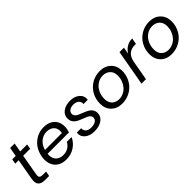

<svg xmlns="http://www.w3.org/2000/svg" viewBox="188 -1729 2780 2780"><g transform="rotate(-45 1578.5 -338.5)"><path d="M71.8 -149.9 128.9 -473.1H59.1L71.8 -547.9H143.1L167 -686H258.8L234.9 -547.9H377L363.8 -473.1H221.2L164.1 -149.9Q156.7 -109.4 170.9 -93.3Q185.1 -77.1 227.1 -77.1H293.9L279.8 0H198.2Q122.6 0 90.3 -35.2Q58.1 -70.3 71.8 -149.9Z M708 -480Q662.6 -480 621.6 -460.4Q580.6 -440.9 549.1 -401.6Q517.6 -362.3 503.9 -309.1H850.6Q857.9 -350.1 850.1 -382.8Q842.3 -415.5 822.3 -436.5Q802.2 -457.5 772.9 -468.8Q743.7 -480 708 -480ZM908.7 -168.9Q872.6 -89.8 798.3 -40.5Q724.1 8.8 626 8.8Q567.9 8.8 521.2 -11Q474.6 -30.8 445.1 -67.9Q415.5 -105 403.8 -157.5Q392.1 -210 403.8 -274.9Q426.8 -403.3 515.4 -480.2Q604 -557.1 724.6 -557.1Q802.7 -557.1 857.2 -522.9Q911.6 -488.8 933.6 -429.7Q955.6 -370.6 942.9 -296.9Q939.5 -275.4 929.7 -243.2H491.7Q481.4 -161.6 523.7 -114.7Q565.9 -67.9 639.6 -67.9Q699.2 -67.9 743.2 -95.2Q787.1 -122.6 810.5 -168.9Z M1422.4 -148.9Q1422.4 -76.7 1360.6 -33.9Q1298.8 8.8 1202.6 8.8Q1110.8 8.8 1054.7 -38.1Q998.5 -85 1007.3 -161.1H1096.2Q1092.3 -118.2 1122.1 -91.1Q1151.9 -64 1207.5 -64Q1263.2 -64 1297.9 -85.4Q1332.5 -106.9 1332.5 -146Q1332.5 -168.5 1317.1 -185.5Q1301.8 -202.6 1277.3 -214.1Q1252.9 -225.6 1223.4 -236.3Q1193.8 -247.1 1164.3 -260.3Q1134.8 -273.4 1110.4 -290.5Q1085.9 -307.6 1070.6 -335.4Q1055.2 -363.3 1055.2 -399.9Q1055.2 -470.2 1113.5 -513.7Q1171.9 -557.1 1264.2 -557.1Q1355 -557.1 1410.2 -509Q1465.3 -460.9 1455.6 -384.8H1368.2Q1373 -429.2 1342.5 -456.5Q1312 -483.9 1258.3 -483.9Q1209 -483.9 1177.7 -461.9Q1146.5 -439.9 1146.5 -402.8Q1146.5 -378.9 1161.6 -360.8Q1176.8 -342.8 1201.2 -330.8Q1225.6 -318.8 1254.9 -307.9Q1284.2 -296.9 1313.7 -283.7Q1343.3 -270.5 1367.7 -253.9Q1392.1 -237.3 1407.2 -210.4Q1422.4 -183.6 1422.4 -148.9Z M2105.5 -328.1Q2105.5 -258.8 2079.8 -196.3Q2054.2 -133.8 2010 -88.9Q1965.8 -43.9 1904.1 -17.6Q1842.3 8.8 1772.5 8.8Q1668 8.8 1604.2 -53.7Q1540.5 -116.2 1540.5 -219.2Q1540.5 -312 1583 -389.2Q1625.5 -466.3 1701.4 -511.7Q1777.3 -557.1 1870.6 -557.1Q1975.6 -557.1 2040.5 -494.4Q2105.5 -431.6 2105.5 -328.1ZM1634.3 -223.1Q1634.3 -148.9 1676.5 -108.4Q1718.8 -67.9 1783.2 -67.9Q1831.5 -67.9 1874.5 -89.1Q1917.5 -110.4 1947.3 -145.5Q1977.1 -180.7 1994.1 -227.1Q2011.2 -273.4 2011.2 -323.2Q2011.2 -398.9 1967.5 -439.5Q1923.8 -480 1857.4 -480Q1792.5 -480 1740.7 -444.1Q1689 -408.2 1661.6 -349.9Q1634.3 -291.5 1634.3 -223.1Z M2314.9 -297.9 2262.2 0H2170.9L2268.1 -547.9H2358.9L2340.8 -443.8Q2374 -498 2424.3 -528.1Q2474.6 -558.1 2538.1 -558.1L2521 -463.9H2497.1Q2344.7 -463.9 2314.9 -297.9Z M3117.7 -328.1Q3117.7 -258.8 3092 -196.3Q3066.4 -133.8 3022.2 -88.9Q2978 -43.9 2916.3 -17.6Q2854.5 8.8 2784.7 8.8Q2680.2 8.8 2616.5 -53.7Q2552.7 -116.2 2552.7 -219.2Q2552.7 -312 2595.2 -389.2Q2637.7 -466.3 2713.6 -511.7Q2789.6 -557.1 2882.8 -557.1Q2987.8 -557.1 3052.7 -494.4Q3117.7 -431.6 3117.7 -328.1ZM2646.5 -223.1Q2646.5 -148.9 2688.7 -108.4Q2731 -67.9 2795.4 -67.9Q2843.8 -67.9 2886.7 -89.1Q2929.7 -110.4 2959.5 -145.5Q2989.3 -180.7 3006.3 -227.1Q3023.4 -273.4 3023.4 -323.2Q3023.4 -398.9 2979.7 -439.5Q2936 -480 2869.6 -480Q2804.7 -480 2752.9 -444.1Q2701.2 -408.2 2673.8 -349.9Q2646.5 -291.5 2646.5 -223.1Z"/></g></svg>

Font: Poppins
Style: Italic
Weight: 400
Italic angle: -10°
Designer: Ninad Kale (Devanagari), Jonny Pinhorn (Latin)
Foundry: Indian Type Foundry
Version: Version 3.200;PS 1.000;hotconv 16.6.54;makeotf.lib2.5.65590